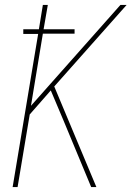

<svg xmlns="http://www.w3.org/2000/svg" viewBox="-20 -755 540 775"><path d="M31 0 134 -618H74V-637H137L153 -735H173L156 -637H281V-619H153L105 -328L466 -735H491L199 -406L369 0H348L237 -267L185 -390L100 -293L51 0Z"/></svg>

Font: Iosevka SS04 Thin Oblique
Style: Regular
Weight: 100
Italic angle: -9°
Monospace: yes
Designer: Belleve Invis
Foundry: Belleve Invis
Version: Version 19.0.0; ttfautohint (v1.8.4)